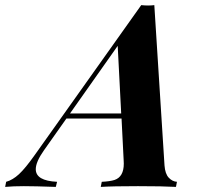

<svg xmlns="http://www.w3.org/2000/svg" viewBox="-112 -733 785 753"><path d="M349.6 -553.2 162.6 -288.1H363.3ZM283.2 0 287.1 -20Q319.3 -21.5 337.4 -27.3Q373.5 -39.6 373.5 -91.3Q373.5 -99.6 373 -104L364.7 -268.1H148.4L60.1 -143.1Q28.3 -98.1 28.3 -69.3Q28.3 -23.9 111.8 -20L106.9 0Q22.9 -2.9 -18.6 -2.9Q-60.1 -2.9 -91.8 0L-87.9 -20Q-62.5 -26.9 -37.6 -49.8Q-12.7 -72.8 24.9 -126L441.9 -712.9Q455.1 -711.4 468.8 -711.4Q482.4 -711.4 493.2 -712.9L533.2 -84Q535.6 -51.3 549.8 -36.1Q564 -21 582 -20L578.1 0Q526.9 -2.9 429 -2.9Q331.1 -2.9 283.2 0Z"/></svg>

Font: PlayfairDisplay-BoldItalic
Style: Bold Italic
Weight: 700
Italic angle: -14.9847°
Designer: Claus Eggers Sørensen
Foundry: Claus Eggers Sørensen
Version: Version 1.002;PS 001.002;hotconv 1.0.70;makeotf.lib2.5.58329